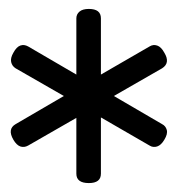

<svg xmlns="http://www.w3.org/2000/svg" viewBox="-20 -918 398 430"><path d="M179 -508Q151 -508 151 -529V-654L43 -592Q34 -587 25.5 -590Q17 -593 10 -605Q-4 -629 15 -640L123 -703L15 -765Q7 -770 5 -779Q3 -788 10 -800Q17 -813 25.5 -816Q34 -819 43 -814L151 -751V-877Q151 -886 158 -892Q165 -898 179 -898Q206 -898 206 -877V-751L315 -814Q323 -819 332 -816Q341 -813 348 -800Q362 -777 343 -765L235 -703L343 -640Q351 -636 353.5 -627Q356 -618 348 -605Q341 -593 332 -590Q323 -587 315 -592L206 -655V-529Q206 -508 179 -508Z"/></svg>

Font: Playwrite HR Lijeva
Style: Regular
Weight: 400
Designer: Veronika Burian, José Scaglione
Foundry: TypeTogether
Version: Version 1.002